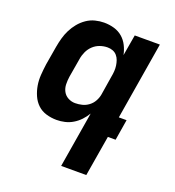

<svg xmlns="http://www.w3.org/2000/svg" viewBox="-135 -634 869 955"><g transform="rotate(20 300.0 -156.5)"><path d="M254 -102Q272 -102 290.5 -106.5Q309 -111 325 -123Q341 -135 350.5 -152.5Q360 -170 363 -188L379 -288Q382 -303 383 -318Q384 -333 382 -347Q380 -361 375.5 -374Q371 -387 362 -397.5Q353 -408 340 -413Q327 -418 312 -418Q292 -418 272 -411Q252 -404 236.5 -389.5Q221 -375 212 -355.5Q203 -336 200 -316L183 -216Q180 -196 180.5 -175.5Q181 -155 190 -138Q199 -121 216.5 -111.5Q234 -102 254 -102ZM296 215 345 -80Q333 -60 317 -43Q301 -26 281 -14Q261 -2 239 3Q217 8 196 8Q167 8 140.5 0Q114 -8 95 -26Q76 -44 65 -69Q54 -94 49.5 -121Q45 -148 47 -176.5Q49 -205 53 -234L70 -334Q74 -357 80.5 -380.5Q87 -404 98 -426Q109 -448 125 -467.5Q141 -487 162 -501.5Q183 -516 207 -522Q231 -528 254 -528Q282 -528 307.5 -520.5Q333 -513 352 -496.5Q371 -480 382.5 -457Q394 -434 399 -409L418 -520H551L483 -110H524L506 0H465L429 215Z"/></g></svg>

Font: Iosevka XBd Ex Obl
Style: Regular
Weight: 800
Width: 7
Italic angle: -9°
Monospace: yes
Designer: Belleve Invis
Foundry: Belleve Invis
Version: Version 32.5.0; ttfautohint (v1.8.4)